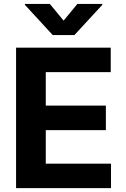

<svg xmlns="http://www.w3.org/2000/svg" viewBox="-20 -974 653 994"><path d="M553.3 -727.3V-600.5H217V-427.2H528.1V-300.4H217V-126.8H554.7V0H63.2V-727.3ZM237.9 -953.8 309.3 -867.2 380.7 -953.8H509.6V-948.9L365.4 -792.6H252.8L109 -948.9V-953.8Z"/></svg>

Font: Inter P
Style: Bold
Weight: 700
Designer: Rasmus Andersson
Foundry: rsms
Version: Version 3.018;git-588b23468